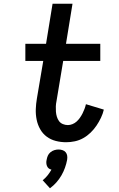

<svg xmlns="http://www.w3.org/2000/svg" viewBox="-20 -755 640 1030"><path d="M335 8Q306 8 279 1Q252 -6 230.5 -22Q209 -38 195.5 -62Q182 -86 176.5 -113.5Q171 -141 172 -169.5Q173 -198 178 -227L212 -428H116V-520H227L262 -735H369L334 -520H518V-428H319L283 -212Q280 -198 279.5 -184Q279 -170 280 -156Q281 -142 285 -129Q289 -116 296.5 -105.5Q304 -95 317 -89.5Q330 -84 344 -84Q356 -84 368.5 -89Q381 -94 391 -103Q401 -112 409 -123.5Q417 -135 423 -147Q429 -159 433.5 -171Q438 -183 441 -196L537 -167Q532 -145 521.5 -123Q511 -101 497.5 -81Q484 -61 466 -43.5Q448 -26 426.5 -14Q405 -2 381.5 3Q358 8 335 8ZM248 255 209 212Q224 200 235.5 185.5Q247 171 256 155Q247 153 241 148Q235 143 232 135.5Q229 128 228.5 119.5Q228 111 230 103Q232 91 236.5 80.5Q241 70 250.5 62Q260 54 271.5 50.5Q283 47 294 47Q305 47 315.5 50.5Q326 54 332.5 62Q339 70 340.5 80.5Q342 91 340 103Q336 124 328.5 145Q321 166 309.5 186Q298 206 282.5 223.5Q267 241 248 255Z"/></svg>

Font: Iosevka Semibold Extended
Style: Italic
Weight: 600
Width: 7
Italic angle: -9°
Monospace: yes
Designer: Belleve Invis
Foundry: Belleve Invis
Version: Version 32.5.0; ttfautohint (v1.8.4)